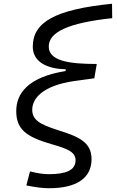

<svg xmlns="http://www.w3.org/2000/svg" viewBox="-20 -767 626 1021"><path d="M241.7 233.9C383.8 233.9 466.8 182.1 466.8 79.6C466.8 -11.2 399.4 -40 289.1 -74.7C189.5 -106 151.4 -130.4 151.4 -183.6C151.4 -240.7 202.6 -311.5 377 -336.4L481.4 -350.6L494.6 -426.8C346.7 -426.8 239.3 -442.9 239.3 -519.5C239.3 -596.7 343.8 -645.5 576.7 -670.4L575.7 -747.1C274.4 -716.8 154.3 -649.9 154.3 -519C154.3 -439.5 227.5 -400.4 329.1 -398.9V-389.2C125 -356.9 66.4 -266.6 66.4 -176.8C66.4 -80.1 117.2 -39.6 256.8 0.5C336.9 23.4 381.8 40.5 381.8 85.4C381.8 139.2 329.1 159.2 240.2 159.2C211.9 159.2 183.6 155.3 139.6 144.5L120.1 219.2C174.8 230 209.5 233.9 241.7 233.9Z"/></svg>

Font: Cascadia Mono NF SemiLight
Style: Italic
Weight: 350
Italic angle: -10°
Monospace: yes
Designer: Aaron Bell
Foundry: Saja Typeworks
Version: Version 2404.023